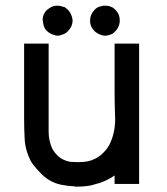

<svg xmlns="http://www.w3.org/2000/svg" viewBox="-20 -664 598 688"><path d="M224.6 -553.7Q215.8 -543 200.2 -539.1Q194.3 -536.1 187 -536.1Q179.7 -536.1 172.9 -539.1Q160.2 -542 148.4 -552.7Q144.5 -556.6 140.6 -562.5Q134.8 -573.2 133.8 -588.9Q132.8 -589.8 132.8 -590.8Q132.8 -591.8 132.8 -592.8Q132.8 -613.3 147.5 -627.9Q152.3 -631.8 158.2 -635.7Q170.9 -643.6 181.6 -643.6H186.5Q197.3 -643.6 202.1 -640.6L210 -638.7L212.9 -637.7L223.6 -628.9Q237.3 -614.3 240.2 -591.8V-590.8Q240.2 -570.3 224.6 -553.7ZM355.5 -643.6Q367.2 -643.6 371.1 -642.1Q375 -640.6 382.8 -637.7L393.6 -628.9Q409.2 -613.3 409.2 -590.8Q409.2 -576.2 401.4 -562.5Q397.5 -555.7 393.6 -552.7Q387.7 -545.9 382.8 -543Q368.2 -536.1 355.5 -536.1Q348.6 -536.1 341.8 -539.1Q329.1 -543 318.4 -552.7Q302.7 -568.4 302.7 -589.8Q302.7 -611.3 317.4 -627Q326.2 -637.7 337.9 -640.6Q349.6 -643.6 351.1 -643.6Q352.5 -643.6 352.5 -643.6H354.5ZM390.6 -355.5V-394.5V-432.6V-460.9V-488.3V-507.8H408.2H411.1H415H418H419.9H425.8H433.6H439.5H445.3H453.1H460.9H478.5V-4.9H460.9H459H455.1H446.3H436.5H430.7H424.8H417H408.2H390.6V-22.5V-25.4V-28.3V-35.2Q376 -25.4 362.3 -18.6Q344.7 -9.8 328.1 -5.9L307.6 0Q285.2 4.9 250 4.9L249 3.9Q223.6 2.9 199.2 -2Q152.3 -11.7 119.1 -50.8Q101.6 -68.4 90.8 -85.9Q70.3 -126 68.4 -166Q66.4 -203.1 66.4 -243.2V-507.8H84H85.9H88.9H98.6H108.4H114.3H120.1H127.9H136.7H154.3V-191.4Q154.3 -160.2 167 -131.8Q178.7 -110.4 198.2 -96.7Q216.8 -85.9 233.4 -84Q252.9 -83 259.8 -83Q278.3 -83 294.9 -85.9Q311.5 -89.8 327.1 -98.6Q340.8 -106.4 352.5 -119.1Q364.3 -130.9 372.1 -145.5Q392.6 -186.5 392.6 -236.3Q392.6 -239.3 391.6 -271Q390.6 -302.7 390.6 -355.5Z"/></svg>

Font: LeFont
Style: Default
Weight: 400
Designer: Leryon MEDIA
Version: Version 1.0